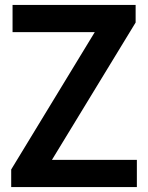

<svg xmlns="http://www.w3.org/2000/svg" viewBox="-20 -760 602 780"><path d="M191 -110.5H536V0H25.5V-71.5L365 -629.5H31V-740H531V-668.5Z"/></svg>

Font: Encode Sans Semi Condensed SmBd
Style: Regular
Weight: 600
Width: 4
Designer: Multiple Designers
Foundry: Impallari Type
Version: Version 2.000